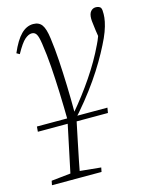

<svg xmlns="http://www.w3.org/2000/svg" viewBox="-111 -547 675 868"><g transform="rotate(-15 227.0 -113.0)"><path d="M24 0 26 -24H356L352 0ZM23 250 27 230 131 219H149L259 230L255 250ZM111 250 170 -30 214 -39 208 -12Q197 43 187 89Q177 135 169.5 174.5Q162 214 155 250ZM168 3Q167 -80 164.5 -146.5Q162 -213 158 -269Q154 -325 146 -378Q141 -413 133.5 -425Q126 -437 112 -437Q97 -437 79.5 -422Q62 -407 36 -360L22 -368Q46 -424 72 -450Q98 -476 129 -476Q156 -476 169.5 -457.5Q183 -439 189 -393Q196 -342 199.5 -285.5Q203 -229 205 -166.5Q207 -104 207 -34H198L202 -39Q230 -72 255.5 -105.5Q281 -139 304 -173Q327 -207 347 -241.5Q367 -276 384 -312Q392 -328 398 -344.5Q404 -361 410 -383L403 -323L395 -375Q393 -393 391 -407.5Q389 -422 389 -431Q389 -454 398.5 -465Q408 -476 422 -476Q430 -476 436 -473.5Q442 -471 445 -467Q448 -461 448.5 -454.5Q449 -448 449 -437Q449 -422 445 -402Q441 -382 432 -357.5Q423 -333 407 -302Q391 -270 369.5 -233.5Q348 -197 321 -158Q294 -119 261 -78Q228 -37 190 4L173 7Z"/></g></svg>

Font: Source Serif 4 36pt Light
Style: Italic
Weight: 300
Italic angle: -12°
Designer: Frank Grießhammer
Foundry: Adobe Systems Incorporated
Version: Version 4.004;hotconv 1.0.116;makeotfexe 2.5.65601